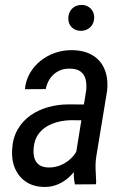

<svg xmlns="http://www.w3.org/2000/svg" viewBox="-20 -740 505 771"><path d="M279.8 -90.3 326.2 -377.9Q328.6 -403.3 323.5 -422.6Q318.4 -441.9 303 -453.1Q287.6 -464.4 259.8 -464.4Q234.4 -464.8 214.4 -454.3Q194.3 -443.8 181.4 -425.3Q168.5 -406.7 163.6 -382.3L80.1 -381.8Q83.5 -417.5 100.3 -446.5Q117.2 -475.6 143.6 -496.3Q169.9 -517.1 202.1 -528.1Q234.4 -539.1 269 -538.6Q318.8 -538.1 352.1 -517.8Q385.3 -497.6 400.1 -461.2Q415 -424.8 410.2 -376L367.2 -115.2Q362.8 -87.4 363.8 -61.5Q364.7 -35.6 366.2 -8.3L365.2 0L280.8 0.5Q275.9 -22 276.4 -44.9Q276.9 -67.9 279.8 -90.3ZM332.5 -320.3 322.3 -256.8 268.6 -257.3Q242.7 -257.3 217 -251.5Q191.4 -245.6 169.7 -233.2Q147.9 -220.7 133.5 -200.4Q119.1 -180.2 115.7 -150.9Q112.8 -127 117.4 -108.2Q122.1 -89.4 136.5 -78.4Q150.9 -67.4 177.2 -67.4Q204.6 -67.4 230 -79.6Q255.4 -91.8 273.7 -112.8Q292 -133.8 297.9 -160.6L311 -119.6Q305.2 -94.2 291.3 -70.6Q277.3 -46.9 257.3 -28.6Q237.3 -10.3 212.6 0.2Q188 10.7 160.2 10.7Q115.7 10.7 85.4 -9.3Q55.2 -29.3 40.5 -63.2Q25.9 -97.2 28.8 -140.1Q31.2 -186 51 -220.2Q70.8 -254.4 102.5 -276.6Q134.3 -298.8 173.6 -309.8Q212.9 -320.8 255.4 -320.8ZM254.4 -666.5Q254.4 -689.5 268.8 -704.6Q283.2 -719.7 306.2 -720.2Q328.6 -720.7 343.5 -706.3Q358.4 -691.9 358.4 -669.4Q357.9 -646.5 343.3 -631.6Q328.6 -616.7 306.2 -616.2Q283.2 -615.7 268.6 -629.9Q253.9 -644 254.4 -666.5Z"/></svg>

Font: Roboto Condensed
Style: Italic
Weight: 400
Italic angle: -12°
Designer: Christian Robertson
Foundry: Google
Version: Version 3.0